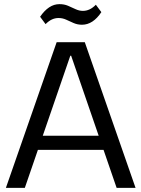

<svg xmlns="http://www.w3.org/2000/svg" viewBox="-20 -903 680 923"><path d="M252.3 -700H387.7L631.6 0H540.6L322 -635.1H318L99.4 0H8.4ZM143.8 -250.4H495.3V-182.6H143.8ZM172.8 -822.5Q193.2 -852.3 216.4 -867.7Q239.5 -883.1 265.8 -883.1Q288.6 -883.1 306.9 -875.3Q325.2 -867.4 342.9 -859.1Q360.6 -850.7 378.5 -850.7Q395.1 -850.7 410.5 -857.9Q425.9 -865 440.8 -880.2L467.2 -844.7Q447.7 -815 424.2 -799.5Q400.8 -784.1 374.2 -784.1Q352.3 -784.1 333.6 -792.4Q314.9 -800.7 297.7 -808.6Q280.5 -816.4 261.5 -816.4Q244.7 -816.4 229.4 -809.3Q214 -802.1 199.1 -787Z"/></svg>

Font: Pathway Extreme 8pt Thin
Style: Regular
Weight: 100
Designer: Eduardo Rodriguez Tunni
Foundry: Eduardo Rodriguez Tunni
Version: Version 1.000